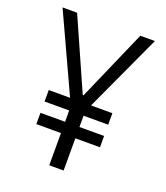

<svg xmlns="http://www.w3.org/2000/svg" viewBox="-130 -790 758 879"><g transform="rotate(20 248.5 -350.0)"><path d="M402 -700H473L299 -323H403V-267H283V-212H403V-157H283V0H213V-157H93V-212H213V-267H93V-323H197L23 -700H94L247 -355H251Z"/></g></svg>

Font: Strong
Style: Regular
Weight: 400
Designer: Roman Shchyukin (Gaslight Type Foundry)
Foundry: Cyreal (www.cyreal.org)
Version: Version 1.001